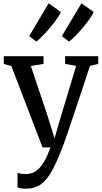

<svg xmlns="http://www.w3.org/2000/svg" viewBox="-20 -896 620 1167"><path d="M135.5 251Q120.5 251 107.2 248.8Q94 246.5 86.5 243V153.5Q93 157 107 159.5Q121 162 136 162Q156.5 162 176 155.2Q195.5 148.5 214 131Q232.5 113.5 250.8 81.8Q269 50 287 0H238.5L49 -494.5L3 -507.5V-554.5H244.5V-507.5L167.5 -495L266.5 -199.5L311.5 -55.5L354 -200.5L443 -495.5L376 -507.5V-554.5H577V-507.5L526.5 -495.5Q496 -401.5 470.8 -325.5Q445.5 -249.5 425.5 -190.5Q405.5 -131.5 391.2 -89.2Q377 -47 367.5 -21Q358 5 353.5 15Q323.5 91.5 294.8 144.2Q266 197 228.8 224Q191.5 251 135.5 251ZM399 -643.5 356 -676.5 475 -876 549.5 -823Q541.5 -804.5 523 -778.5Q504.5 -752.5 481.5 -725.5Q458.5 -698.5 436.5 -676.5Q414.5 -654.5 400 -643.5ZM201 -643.5 157.5 -676.5 275.5 -876 350.5 -822.5Q341.5 -804 323 -778Q304.5 -752 281.8 -725Q259 -698 237.5 -676.2Q216 -654.5 201.5 -643.5Z"/></svg>

Font: Merriweather 20pt
Style: Regular
Weight: 400
Version: Version 2.100